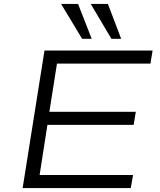

<svg xmlns="http://www.w3.org/2000/svg" viewBox="-20 -964 820 984"><path d="M96 0 208 -705H762L751 -638H272L233 -391H676L665 -324H223L183 -67H662L650 0ZM551 -765 445 -944H533L601 -765ZM401 -765 293 -944H380L450 -765Z"/></svg>

Font: Nunito Sans 7pt Expanded Light
Style: Italic
Weight: 300
Width: 7
Italic angle: -9°
Designer: Vernon Adams
Foundry: Vernon Adams
Version: Version 3.101;gftools[0.9.27]